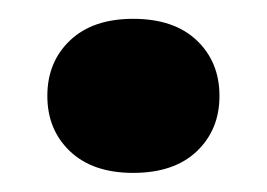

<svg xmlns="http://www.w3.org/2000/svg" viewBox="-20 -388 281 202"><path d="M120.1 -206.1Q77.6 -206.1 53.7 -228.8Q29.8 -251.5 29.8 -287.1Q29.8 -322.8 53.7 -345.5Q77.6 -368.2 120.1 -368.2Q163.1 -368.2 187 -345.5Q210.9 -322.8 210.9 -287.1Q210.9 -251.5 187 -228.8Q163.1 -206.1 120.1 -206.1Z"/></svg>

Font: Creato Display ExtraBold
Style: Regular
Weight: 800
Version: Version 1.000